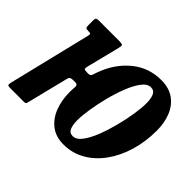

<svg xmlns="http://www.w3.org/2000/svg" viewBox="-129 -711 903 903"><g transform="rotate(45 322.5 -260.0)"><path d="M248.5 -342.5Q279 -427 341.5 -478.5Q404 -530 487 -530Q539 -530 573 -505.8Q607 -481.5 623.8 -440Q640.5 -398.5 640.5 -347Q640.5 -273 621.2 -208.5Q602 -144 566.5 -94.8Q531 -45.5 482.5 -17.8Q434 10 376 10Q324 10 289.8 -16.8Q255.5 -43.5 238.8 -87.8Q222 -132 222 -184.5Q222 -201 223.5 -218.8Q225 -236.5 209 -236.5H199Q184 -236.5 178.2 -234Q172.5 -231.5 169 -219L117.5 -12Q115.5 -4 112.8 -2.2Q110 -0.5 99.5 -0.5H11Q-3.5 -0.5 -5.2 -4.8Q-7 -9 -4.5 -20L95 -429.5Q98 -442.5 97 -446.2Q96 -450 83 -450H81.5Q69 -450 65.5 -453.5Q62 -457 62 -471V-502.5Q62 -514 66.2 -517Q70.5 -520 81.5 -520H215Q236 -520 239.2 -515.8Q242.5 -511.5 238 -493.5L197.5 -332.5Q193.5 -316 196 -312Q198.5 -308 216.5 -308H224Q237 -308 240.8 -319.8Q244.5 -331.5 248.5 -342.5ZM341 -117.5Q341 -87 349 -67.8Q357 -48.5 379 -48.5Q402 -48.5 422.5 -75.5Q443 -102.5 459.8 -145.2Q476.5 -188 489 -236.5Q501.5 -285 508.2 -329.2Q515 -373.5 515 -402.5Q515 -433 506.8 -452.2Q498.5 -471.5 476.5 -471.5Q453.5 -471.5 433.2 -444.5Q413 -417.5 396 -374.5Q379 -331.5 366.8 -282.8Q354.5 -234 347.8 -190Q341 -146 341 -117.5Z"/></g></svg>

Font: Besley* Condensed Semi
Style: Italic
Weight: 600
Width: 3
Italic angle: -13°
Designer: Owen Earl
Foundry: indestructible type*
Version: Version 3.000; ttfautohint (v1.8.3)